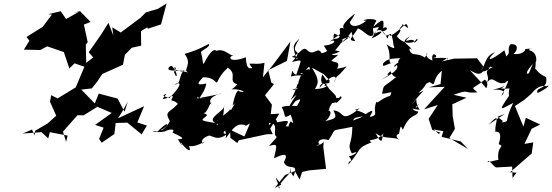

<svg xmlns="http://www.w3.org/2000/svg" viewBox="-20 -827 3190 1110"><path d="M568 -2 641 -52 649 -116 716 -118 799 -50 829 -101 774 -119 813 -213 662 -143 688 -184 719 -239 700 -181 660 -257 551 -286 528 -229 450 -309 511 -316 542 -355 571 -399 691 -453 702 -510 742 -551 796 -563 795 -647 831 -669 835 -661 911 -686 943 -807 893 -776 823 -755 792 -724 678 -639 629 -669 635 -622 607 -695 563 -625 493 -525 519 -495 456 -446 479 -443 476 -569 487 -583 465 -685 504 -700 444 -761 406 -752 447 -765 362 -717 331 -762 259 -745 280 -743 227 -672 133 -613 150 -592 118 -540 213 -538 253 -559 349 -526 381 -431 411 -461 468 -441 418 -322 313 -258 276 -277 269 -239 305 -158 255 -113 183 -71 180 -44 165 -78 111 -55 220 -63 259 -27 268 -63 371 -43 362 -7 344 -66 428 -161 463 -160 542 -209 523 -218 626 -174 530 -105 579 -89 553 -24Z M1122 -256C1120 -286 1114 -251 1159 -260C1103 -250 1160 -272 1173 -344C1098 -328 1134 -356 1153 -380C1219 -383 1227 -343 1235 -351C1266 -419 1300 -430 1295 -437C1359 -397 1292 -358 1353 -339C1400 -392 1338 -319 1318 -310C1358 -317 1422 -289 1366 -297C1358 -314 1341 -297 1325 -218C1346 -232 1351 -255 1316 -191C1295 -208 1318 -140 1312 -194C1273 -153 1235 -149 1238 -102C1215 -125 1276 -83 1275 -219C1289 -188 1170 -147 1224 -116C1117 -133 1151 -131 1178 -162C1131 -196 1115 -156 1168 -177C1203 -226 1187 -238 1211 -217C1156 -259 1258 -290 1260 -285L1098 -253ZM1352 0 1361 -16 1518 -50 1528 -51H1557L1542 -83L1595 -170L1545 -167L1552 -222L1512 -276L1564 -341L1549 -349L1529 -427L1528 -420L1639 -475L1659 -587L1559 -453L1500 -380L1509 -464C1466 -453 1453 -461 1422 -459C1452 -397 1456 -480 1435 -432C1428 -438 1406 -412 1401 -496C1293 -455 1301 -511 1332 -503C1296 -513 1276 -548 1230 -533C1223 -543 1201 -543 1158 -459C1150 -455 1155 -478 1143 -519C1131 -535 1200 -552 1187 -573C1144 -552 1135 -542 1047 -515C1097 -454 1031 -421 1069 -408C1031 -416 1011 -422 1052 -398C1058 -394 1025 -430 985 -414C1002 -358 1014 -400 978 -441C972 -461 915 -412 998 -420C994 -470 955 -399 1068 -423C1004 -425 1036 -330 988 -340C1034 -359 1028 -329 959 -260C952 -268 898 -269 943 -285C885 -217 970 -284 980 -269C958 -230 982 -258 1008 -226C958 -171 929 -187 962 -127C944 -88 910 -67 910 -76C953 -91 972 -148 890 -66C837 -76 873 -55 933 -67C949 -78 999 -88 977 -60C1058 -25 1036 -23 1009 -22C1044 41 1027 -2 1074 -23C1043 -13 1025 36 1026 -2C1076 60 1087 45 1071 18C1136 24 1187 -34 1150 4C1132 -38 1220 -49 1186 -43C1207 -46 1238 -4 1298 -57C1244 -38 1296 -113 1285 -27C1331 -90 1347 -117 1399 -104C1405 -99 1354 -75 1425 -113L1393 -38L1310 -77L1312 -30Z M1568 260 1628 185 1685 162 1712 211 1727 167 1767 158 1865 149 1849 22 1852 -11C1848 13 1769 27 1841 2C1809 20 1812 -39 1879 -17C1935 -95 1875 -63 2017 -94C2016 15 1983 2 2014 60C2069 38 2023 76 1997 76C2029 117 1993 92 1994 124C2075 33 2036 32 2128 -4C2089 -28 2166 -2 2201 -63C2185 -49 2199 38 2151 -58C2196 -18 2263 -40 2291 -17C2263 -37 2272 -49 2287 -54C2297 -106 2295 -102 2309 -77C2351 -178 2389 -146 2398 -182C2351 -188 2381 -214 2344 -187C2387 -196 2424 -258 2388 -205C2349 -225 2330 -200 2406 -192C2365 -256 2412 -278 2360 -221C2433 -320 2450 -308 2398 -289C2460 -344 2425 -336 2464 -353C2509 -317 2469 -367 2535 -418C2522 -343 2565 -387 2566 -484C2576 -502 2444 -484 2498 -495C2515 -506 2470 -537 2480 -477C2408 -504 2476 -549 2436 -494C2383 -532 2356 -487 2342 -559C2311 -528 2367 -558 2362 -537C2340 -581 2285 -578 2350 -618C2287 -557 2377 -626 2376 -579C2418 -618 2391 -587 2386 -603C2388 -580 2318 -559 2274 -618C2322 -673 2267 -643 2306 -680C2297 -698 2326 -672 2340 -664C2326 -718 2322 -667 2237 -620C2217 -640 2223 -598 2191 -645C2251 -662 2188 -689 2192 -644C2208 -734 2190 -717 2127 -662C2190 -673 2178 -686 2128 -605C2197 -632 2218 -676 2107 -611C2175 -643 2107 -631 2156 -706C2144 -729 2045 -708 2098 -707C2041 -662 1989 -667 2005 -725C1935 -632 2002 -669 1908 -602C1910 -668 1911 -605 2004 -609C1950 -660 2017 -705 2032 -749C1989 -714 1946 -677 1972 -660C1934 -683 1941 -629 1945 -662C1950 -573 1925 -624 1886 -586C1920 -607 1933 -571 1852 -563C1877 -523 1887 -497 1945 -530C1863 -550 1879 -525 1839 -519C1817 -565 1793 -494 1753 -540C1727 -557 1730 -527 1667 -498C1749 -476 1703 -508 1696 -483C1665 -567 1678 -571 1712 -604C1636 -491 1752 -561 1668 -469C1734 -481 1725 -495 1693 -395C1662 -402 1678 -447 1662 -385C1732 -403 1758 -373 1711 -408C1744 -384 1766 -473 1772 -425C1750 -433 1709 -405 1699 -313C1659 -299 1656 -312 1737 -324C1675 -356 1721 -350 1660 -249C1741 -323 1647 -234 1646 -185C1703 -267 1692 -235 1667 -235C1675 -226 1748 -291 1697 -216C1728 -208 1639 -224 1609 -207C1636 -161 1612 -135 1660 -164C1675 -128 1680 -101 1662 -126C1633 -95 1655 -48 1667 -70C1711 -98 1684 -92 1632 -97C1657 -136 1646 -131 1581 -120C1579 -170 1512 -78 1515 -63C1527 -96 1540 -68 1535 -117C1600 -115 1550 -50 1580 -36C1552 6 1605 -64 1535 17C1589 1 1581 10 1564 88C1598 73 1659 43 1621 110C1643 166 1713 105 1676 193C1642 131 1665 211 1661 139C1660 192 1635 179 1589 254C1621 300 1549 160 1587 215L1606 240ZM1884 -364C1895 -322 1834 -372 1828 -319C1883 -391 1947 -407 1909 -346C1935 -411 1919 -361 1984 -444C1959 -431 1914 -431 1928 -426C1952 -478 1914 -461 1896 -477C1965 -534 1924 -496 1899 -513C1968 -596 1976 -607 1941 -594C2011 -617 2034 -636 1945 -573C2055 -665 1985 -663 2034 -589C1981 -594 2022 -613 2049 -663C2088 -649 2106 -610 2134 -621C2159 -662 2190 -672 2220 -603C2229 -633 2244 -660 2255 -567C2253 -564 2281 -527 2215 -570C2256 -488 2202 -444 2269 -471C2206 -454 2189 -432 2195 -460C2230 -505 2297 -479 2300 -498C2245 -440 2332 -462 2345 -477C2255 -478 2242 -417 2274 -452C2289 -427 2246 -399 2184 -364C2273 -423 2188 -370 2236 -415C2241 -414 2259 -349 2298 -406C2191 -309 2201 -352 2189 -285C2239 -288 2252 -308 2235 -273C2177 -256 2164 -224 2156 -239C2129 -169 2179 -166 2114 -149C2175 -237 2066 -141 2040 -134C2111 -114 2124 -109 2119 -175C2079 -139 2079 -157 2021 -130C2034 -158 2038 -137 2099 -165C2036 -200 2010 -185 2059 -200C1941 -109 1979 -183 1907 -189C1928 -147 1927 -142 1857 -126C1885 -135 1921 -218 1847 -173C1919 -209 1857 -165 1899 -230C1948 -246 1904 -211 1955 -261C1947 -288 1953 -252 1922 -262C1931 -283 1859 -312 1864 -363C1882 -334 1815 -323 1844 -397C1889 -332 1859 -378 1857 -329C1879 -341 1874 -315 1801 -312C1819 -345 1831 -360 1783 -436L1852 -398Z M2966 171 2929 169 3054 60 3063 -4 3012 5 3054 -83 3103 -107 3020 -146 3006 -95 2957 -214 3010 -249 3052 -285C3089 -334 3124 -333 3138 -328C3160 -340 3158 -323 3088 -289C3072 -328 3152 -305 3137 -381C3071 -411 3079 -445 3073 -421C3088 -527 3059 -456 3038 -404C3021 -392 3014 -413 3076 -473C3077 -449 3098 -521 3041 -536C3033 -556 3088 -549 3015 -543C3024 -539 2996 -506 2948 -516C2973 -532 2982 -577 2931 -571C2904 -535 2946 -522 2892 -492C2924 -475 2892 -538 2897 -537C2812 -471 2784 -471 2841 -525C2780 -501 2792 -455 2757 -415L2774 -443L2738 -490L2605 -488L2536 -472L2569 -494L2533 -404L2527 -341L2459 -322L2551 -325L2432 -195L2511 -220L2458 -140L2479 -76L2527 -60L2516 -53L2487 -80L2504 -75L2543 -69L2533 -36L2644 -9L2685 34L2578 -29L2610 -82L2597 -156L2595 -224L2677 -262L2602 -279C2706 -315 2648 -285 2740 -293C2700 -331 2706 -304 2782 -366C2799 -362 2802 -327 2790 -317C2786 -328 2706 -408 2697 -422C2782 -365 2758 -440 2830 -440C2729 -382 2795 -440 2820 -442C2760 -398 2832 -395 2783 -330C2830 -413 2838 -332 2899 -348C2941 -379 2887 -357 2939 -348C2941 -398 2933 -339 2916 -371C2929 -353 2865 -258 2882 -276C2917 -311 2848 -309 2827 -309C2908 -321 2942 -365 2877 -315C2967 -309 2962 -342 2925 -316C2909 -239 2957 -233 2928 -280C2847 -165 2883 -201 2947 -232C2891 -121 2933 -127 2882 -119C2885 -138 2908 -109 2856 -152C2929 -179 2903 -175 2804 -106C2884 -189 2838 -115 2844 -67C2810 -51 2899 -103 2863 6C2905 26 2848 9 2862 104C2887 86 2803 112 2799 110C2804 89 2832 135 2848 141L2941 136L2943 202Z"/></svg>

Font: Hussar Lance
Style: Italic
Weight: 700
Foundry: Cannot Into Space Fonts, PlusOne Fonts
Version: Version 2.27